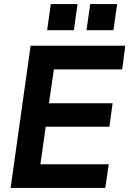

<svg xmlns="http://www.w3.org/2000/svg" viewBox="-20 -921 634 941"><path d="M32 0 130 -697H594L579 -581H244L220 -415H532L516 -300H204L178 -116H513L496 0ZM404 -773 422 -901H554L536 -773ZM211 -773 229 -901H360L342 -773Z"/></svg>

Font: Hanken Grotesk
Style: Bold Italic
Weight: 700
Italic angle: -8°
Designer: Alfredo Marco Pradil
Foundry: Hanken Design Co.
Version: Version 3.013